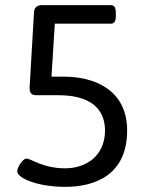

<svg xmlns="http://www.w3.org/2000/svg" viewBox="-20 -720 575 746"><path d="M410 -700H144C123 -700 113 -691 112 -670L95 -380C95 -359 101 -350 123 -350H208C325 -350 388 -302 388 -213C388 -114 314 -66 233 -66C146 -66 101 -104 82 -104C71 -104 47 -73 47 -54C47 -29 123 6 234 6C347 6 474 -39 474 -213C474 -375 340 -422 232 -422H180L193 -628H410C424 -628 430 -637 430 -658V-670C430 -691 424 -700 410 -700Z"/></svg>

Font: Asap
Style: Regular
Weight: 400
Designer: Pablo Cosgaya
Foundry: Pablo Cosgaya
Version: Version 1.007;PS 001.007;hotconv 1.0.70;makeotf.lib2.5.58329